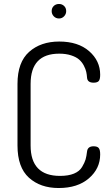

<svg xmlns="http://www.w3.org/2000/svg" viewBox="-20 -940 563 966"><path d="M68 -208C68 -134.7 87.2 -80.7 125.5 -46C163.8 -11.3 213.7 6 275 6C339 6 389.8 -10.3 427.5 -43C465.2 -75.7 484 -115.7 484 -163C484 -179 481.5 -189.8 476.5 -195.5C471.5 -201.2 463 -204 451 -204C431 -204 420 -195.3 418 -178C416 -161.3 413.5 -147.8 410.5 -137.5C407.5 -127.2 401.7 -114.7 393 -100C384.3 -85.3 370.7 -74.2 352 -66.5C333.3 -58.8 310 -55 282 -55C183.3 -55 134 -106 134 -208V-518C134 -619.3 182 -670 278 -670C300.7 -670 320.7 -667.2 338 -661.5C355.3 -655.8 368.8 -648.7 378.5 -640C388.2 -631.3 396 -621.2 402 -609.5C408 -597.8 412 -587.3 414 -578C416 -568.7 417.3 -559 418 -549C419.3 -532.3 430.3 -524 451 -524C463 -524 471.5 -526.7 476.5 -532C481.5 -537.3 484 -548 484 -564C484 -610.7 465.5 -650.2 428.5 -682.5C391.5 -714.8 341.3 -731 278 -731C216 -731 165.5 -713.7 126.5 -679C87.5 -644.3 68 -590.7 68 -518ZM240 -884C240 -874 243.5 -865.3 250.5 -858C257.5 -850.7 266.3 -847 277 -847C287 -847 295.5 -850.7 302.5 -858C309.5 -865.3 313 -874 313 -884C313 -894.7 309.5 -903.3 302.5 -910C295.5 -916.7 287 -920 277 -920C266.3 -920 257.5 -916.7 250.5 -910C243.5 -903.3 240 -894.7 240 -884Z"/></svg>

Font: Terminal Dosis
Style: Book
Weight: 400
Designer: EdgarTolentino, PabloImpallari, IginoMarini
Foundry: EdgarTolentino, PabloImpallari, IginoMarini
Version: Version 1.006